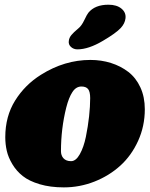

<svg xmlns="http://www.w3.org/2000/svg" viewBox="-20 -772 637 815"><path d="M417.5 -599.1Q356 -562.5 308.6 -562.5Q292.5 -562.5 281.2 -572.8Q270 -583 272 -597.7Q273.4 -611.8 283 -623.3Q292.5 -634.8 312 -650.9Q326.2 -662.1 337.9 -686.8Q349.6 -711.4 355 -717.8Q382.8 -752 440.4 -752Q475.6 -752 495.6 -735.4Q515.6 -718.8 512.7 -694.3Q510.3 -672.4 492.7 -653.3Q472.2 -631.3 417.5 -599.1ZM2.4 -189.5Q2.4 -278.3 44.2 -345.2Q85.9 -412.1 153.8 -454.6Q253.9 -517.6 363.8 -517.6Q410.2 -517.6 451.2 -504.6Q492.2 -491.7 524.7 -466.8Q557.1 -441.9 575.9 -401.1Q594.7 -360.4 594.7 -308.1Q594.7 -236.8 566.4 -174.3Q538.1 -111.8 490.7 -68.8Q443.4 -25.9 380.9 -1.2Q318.4 23.4 251 23.4Q193.4 23.4 148.4 10Q103.5 -3.4 76.7 -24.7Q49.8 -45.9 32.5 -75Q15.1 -104 8.8 -131.8Q2.4 -159.7 2.4 -189.5ZM281.7 -87.9Q302.2 -87.9 318.8 -117.4Q335.4 -147 344.5 -191.2Q353.5 -235.4 358.2 -278.3Q362.8 -321.3 362.8 -355.5Q362.8 -382.8 354 -393.8Q345.2 -404.8 325.7 -404.8Q302.7 -404.8 287.4 -381.3Q272 -357.9 261.2 -315.4Q238.8 -225.6 238.8 -130.4Q238.8 -112.3 249 -100.6Q260.3 -87.9 281.7 -87.9Z"/></svg>

Font: Cooper* Black
Style: Italic
Weight: 900
Italic angle: -7°
Designer: Owen Earl
Foundry: indestructible type*
Version: Version 0.001